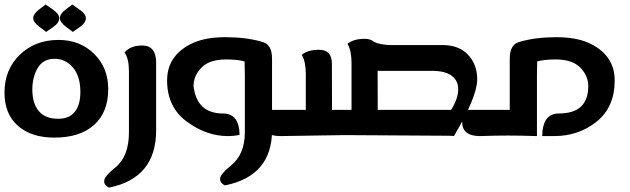

<svg xmlns="http://www.w3.org/2000/svg" viewBox="-20 -606 2806 855"><path d="M185.5 -463.9 153.8 -487.8Q127.9 -507.8 127.9 -525.4Q127.9 -543.9 154.3 -564L183.1 -585.9L216.8 -562.5Q243.7 -543.5 243.7 -525.4Q243.7 -504.4 217.8 -486.3ZM304.2 -463.9 272.5 -487.8Q246.6 -507.8 246.6 -525.4Q246.6 -543.9 272.9 -564L301.8 -585.9L335.4 -562.5Q362.3 -543.5 362.3 -525.4Q362.3 -504.4 336.4 -486.3ZM221.7 6.8Q120.1 6.8 60.1 -45.4Q0 -97.7 0 -193.4Q0 -296.4 68.4 -362.3Q136.7 -428.2 240.7 -428.2Q335.9 -428.2 398.9 -366.5Q461.9 -304.7 461.9 -209.5Q461.9 -106 398.9 -49.6Q335.9 6.8 221.7 6.8ZM238.8 -77.1Q288.6 -77.1 313.2 -108.2Q337.9 -139.2 337.9 -196.3Q337.9 -267.1 304.4 -305.7Q271 -344.2 223.6 -344.2Q171.9 -344.2 147.9 -303.2Q124 -262.2 124 -207Q124 -145.5 152.8 -111.3Q181.6 -77.1 238.8 -77.1Z M465.3 229.5Q443.8 219.2 443.8 200.7Q443.8 179.7 492.2 141.1Q554.2 91.3 554.2 -16.1V-287.6Q554.2 -344.7 534.7 -372.6Q561 -403.3 613.3 -403.3Q675.3 -403.3 675.3 -327.1V-25.9Q675.3 187.5 465.3 229.5Z M1143.1 -420.4Q1191.4 -412.1 1191.4 -345.2V-25.9Q1191.4 177.7 981.4 219.7Q960 209.5 960 190.9Q960 169.9 1008.3 131.3Q1070.3 81.5 1070.3 -16.1V-271.5L1069.3 -330.6Q1069.3 -331.5 1068.8 -332.5Q1037.1 -341.3 987.3 -341.3Q912.6 -341.3 877.2 -304.9Q841.8 -268.6 841.8 -222.7Q856.4 -100.6 973.1 -100.6Q1045.4 -100.6 1046.9 -5.4Q1022 0 994.1 0Q899.4 0 811.8 -64.5Q724.1 -128.9 724.1 -247.6Q724.1 -306.2 754.4 -348.4Q784.7 -390.6 841.3 -415.5Q897.9 -440.4 983.9 -440.4Q1073.7 -440.4 1143.6 -420.9Z M1662.1 -116.7H1988.8Q2020.5 -167 2020.5 -210Q2020.5 -246.6 1991.5 -268.6Q1962.4 -290.5 1903.3 -290.5H1674.3Q1667.5 -290.5 1661.6 -291ZM1513.2 -4.4 1228.5 0Q1148.9 0 1148.9 -62.5V-116.7H1341.8V-276.9Q1341.8 -301.8 1337.6 -323.7Q1333.5 -345.7 1323.7 -361.8Q1350.1 -384.3 1400.9 -384.3Q1458 -384.3 1458 -322.8L1458.5 -116.7H1545.4V-325.7Q1545.4 -350.6 1541.3 -372.6Q1537.1 -394.5 1527.3 -410.6Q1553.7 -433.1 1604.5 -433.1Q1631.3 -433.1 1645.5 -419.4Q1659.2 -412.6 1676.8 -409.7Q1698.7 -405.3 1723.6 -405.3H1951.2Q2023.4 -405.3 2064.2 -362.3Q2105 -319.3 2105 -252.4Q2105 -175.8 2001.5 0Q1988.8 -1.5 1978 -1.5Z M2117.7 0Q2038.1 0 2038.1 -62.5V-116.7H2250V-345.2Q2250 -412.1 2298.3 -420.4L2297.9 -420.9Q2367.7 -440.4 2457.5 -440.4Q2543.5 -440.4 2600.1 -415.5Q2656.7 -390.6 2687 -348.4Q2717.3 -306.2 2717.3 -247.6Q2717.3 -128.9 2637 -64.5Q2556.6 0 2447.3 0H2394.5Q2396 -100.6 2468.3 -100.6Q2599.6 -100.6 2599.6 -222.7Q2599.6 -268.6 2564.2 -304.9Q2528.8 -341.3 2454.1 -341.3Q2404.3 -341.3 2372.6 -332.5Q2372.1 -331.5 2372.1 -330.6L2371.1 -271.5V0Q2299.3 -2.4 2241.7 -2.4Q2184.6 -2.4 2117.7 0Z"/></svg>

Font: ALMAS
Style: Bold
Weight: 700
Designer: ALMAS Font/ by Husham Jawad Kadhim, derived from the Bainsely font by/ Paul James MIller
Foundry: High-Logic / Made with FontCreator
Version: Version 1.411;September 19, 2021;FontCreator 14.0.0.2814 32-